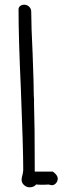

<svg xmlns="http://www.w3.org/2000/svg" viewBox="-20 -787 290 818"><path d="M72 -21Q72 -30 76 -43Q79 -57 79 -64Q79 -153 69 -406Q59 -622 59 -747Q59 -756 66 -761.5Q73 -767 83 -767Q95 -767 104 -758.5Q113 -750 113 -738Q113 -678 119 -558Q124 -425 124 -378L125 -366V-354V-347V-342Q128 -255 128 -82V-56H205Q226 -41 226 -26Q226 -15 218.5 -6.5Q211 2 201 2Q198 2 190 0L186 -1Q180 0 167 0H150Q143 -1 134 -1Q124 11 106 11Q93 11 82.5 1.5Q72 -8 72 -21Z"/></svg>

Font: Amatic SC
Style: Bold
Weight: 700
Designer: Multiple Designers
Foundry: Vernon Adams
Version: Version 2.505